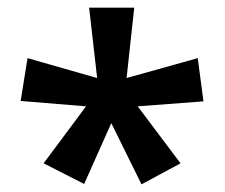

<svg xmlns="http://www.w3.org/2000/svg" viewBox="-20 -780 587 502"><path d="M331 -760 311 -576 497 -628 512 -515 340 -502 452 -353 350 -298 271 -458 200 -299 94 -353 205 -502 34 -516 52 -628 234 -576 213 -760Z"/></svg>

Font: Noto Sans Sora Sompeng SemiBold
Style: Regular
Weight: 600
Version: Version 2.101